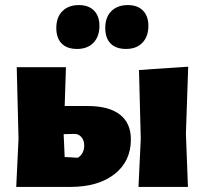

<svg xmlns="http://www.w3.org/2000/svg" viewBox="-20 -737 807 757"><path d="M291 -717Q329 -717 350.5 -695.5Q372 -674 372 -635Q372 -593 348.5 -568.5Q325 -544 284 -544Q244 -544 223 -565.5Q202 -587 202 -627Q202 -669 226 -693Q250 -717 291 -717ZM484 -717Q522 -717 543.5 -695.5Q565 -674 565 -635Q565 -593 541.5 -568.5Q518 -544 477 -544Q437 -544 416 -565.5Q395 -587 395 -627Q395 -669 419 -693Q443 -717 484 -717ZM526 0 535 -190 528 -461 722 -474 713 -210 721 0ZM44 0 53 -190 46 -472H240L235 -319H326Q409 -319 452.5 -285.5Q496 -252 496 -187Q496 -101 431.5 -50.5Q367 0 257 0ZM271 -209 231 -208 235 -118 287 -115Q312 -131 312 -164Q312 -184 300.5 -197Q289 -210 271 -209Z"/></svg>

Font: Alegreya Sans SC Black
Style: Regular
Weight: 900
Designer: Juan Pablo del Peral
Foundry: Huerta Tipografica
Version: Version 2.007